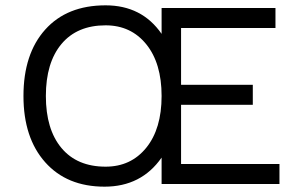

<svg xmlns="http://www.w3.org/2000/svg" viewBox="-20 -690 1120 720"><path d="M659 -75H1028V0H586V-99Q510 10 372 10Q231 10 149.5 -81.5Q68 -173 68 -330Q68 -488 149.5 -579Q231 -670 376 -670Q512 -670 586 -563V-660H1013V-585H659V-372H928V-297H659ZM376 -65Q471 -65 528.5 -136Q586 -207 586 -330Q586 -453 528.5 -524Q471 -595 376 -595Q269 -595 210.5 -525Q152 -455 152 -330Q152 -205 210.5 -135Q269 -65 376 -65Z"/></svg>

Font: Elaine Sans
Style: Regular
Weight: 400
Designer: Wei Huang
Foundry: Wei Huang
Version: Version 2.001;December 24, 2019;FontCreator 12.0.0.2547 64-b